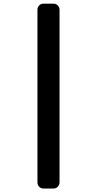

<svg xmlns="http://www.w3.org/2000/svg" viewBox="-20 -830 540 1069"><path d="M277.3 -809.6Q292 -809.6 301.8 -799.8Q311.5 -790 311.5 -775.4V184.6Q311.5 199.2 301.8 209.5Q292 219.7 277.3 219.7H222.7Q208 219.7 198.2 210Q188.5 200.2 188.5 184.6V-775.4Q188.5 -790 198.2 -799.8Q208 -809.6 222.7 -809.6Z"/></svg>

Font: Rounded-L Mgen+ 1mn bold
Style: Bold
Weight: 700
Designer: [Source Han Sans]
Ryoko NISHIZUKA  (kana & ideographs); Paul D. Hunt (Latin, Greek & Cyrillic); Wenlong ZHANG  (bopomofo
Version: Version 1.059.20150602